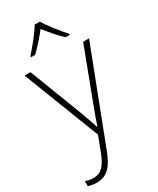

<svg xmlns="http://www.w3.org/2000/svg" viewBox="-252 -836 946 1150"><g transform="rotate(-30 221.5 -261.0)"><path d="M241 -764H205C181 -722 125 -654 88 -613V-606H117C153 -640 193 -686 223 -724C252 -686 291 -640 328 -606H357V-613C320 -653 265 -722 241 -764ZM0 -530 204 -4 166 96C135 176 106 208 52 208C31 208 15 204 -3 198V233C16 239 34 242 55 242C128 242 167 197 201 107L446 -530H405L273 -181C250 -122 235 -77 225 -47H223C213 -78 197 -122 174 -184L41 -530Z"/></g></svg>

Font: Noto Sans Gurmukhi UI ExtraLight
Style: Regular
Weight: 200
Designer: Jelle Bosma - Monotype Design Team
Foundry: Monotype Imaging Inc.
Version: Version 2.004